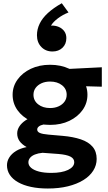

<svg xmlns="http://www.w3.org/2000/svg" viewBox="-20 -910 648 1156"><path d="M268 225Q211.5 225 166.2 215.2Q121 205.5 88.8 187.2Q56.5 169 39.2 143Q22 117 22 85Q22 60 36 37.8Q50 15.5 76.2 -0.8Q102.5 -17 140.5 -24.5Q111.5 -40.5 97.5 -60.8Q83.5 -81 83.5 -106.5Q83.5 -129 97 -149.5Q110.5 -170 134.8 -186Q159 -202 191.8 -211.8Q224.5 -221.5 263 -221.5L291 -164.5Q262 -164.5 242.8 -160.5Q223.5 -156.5 213.8 -148.5Q204 -140.5 204 -130Q204 -116.5 220 -109.5Q236 -102.5 271.5 -99.5L357.5 -92Q420.5 -86.5 466.5 -71Q512.5 -55.5 537.2 -26.8Q562 2 562 47Q562 85 541.2 117.8Q520.5 150.5 481.5 174.5Q442.5 198.5 388.5 211.8Q334.5 225 268 225ZM288 131Q352.5 131 389.8 113Q427 95 427 66.5Q427 44.5 403.8 32.8Q380.5 21 331.5 17L236.5 10Q209.5 12.5 190.2 20.2Q171 28 161 40.2Q151 52.5 151 67.5Q151 86.5 167.8 100.8Q184.5 115 215 123Q245.5 131 288 131ZM281.5 -158Q215.5 -158 164.8 -182Q114 -206 85 -247Q56 -288 56 -339.5Q56 -389.5 85.2 -430.5Q114.5 -471.5 165.5 -495.8Q216.5 -520 281.5 -520Q346 -520 397 -496Q448 -472 477.2 -431.2Q506.5 -390.5 506.5 -339.5Q506.5 -289 477.5 -248Q448.5 -207 397.8 -182.5Q347 -158 281.5 -158ZM281.5 -259.5Q310.5 -259.5 333 -269.8Q355.5 -280 368.5 -298Q381.5 -316 381.5 -339.5Q381.5 -375 353.2 -397Q325 -419 281.5 -419Q252.5 -419 230 -408.8Q207.5 -398.5 194.5 -380.8Q181.5 -363 181.5 -339.5Q181.5 -304 209.8 -281.8Q238 -259.5 281.5 -259.5ZM358.5 -394.5 303.5 -490.5 593 -505V-388ZM296 -600Q255 -600 228.8 -627.2Q202.5 -654.5 202.5 -698Q202.5 -734 218.8 -767.5Q235 -801 268.2 -831.5Q301.5 -862 352 -890.5L392.5 -835Q358 -821.5 329.2 -800Q300.5 -778.5 287 -756Q312.5 -757 333.2 -748.2Q354 -739.5 366.8 -722.2Q379.5 -705 379.5 -680.5Q379.5 -644.5 356 -622.2Q332.5 -600 296 -600Z"/></svg>

Font: Geologica Cursive SemiBold
Style: Regular
Weight: 600
Designer: Sindre Bremnes, Frode Helland
Foundry: Monokrom Skriftforlag AS
Version: Version 1.010;gftools[0.9.28]